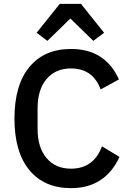

<svg xmlns="http://www.w3.org/2000/svg" viewBox="-20 -964 674 996"><path d="M348 12Q210 12 132.5 -81.5Q55 -175 55 -349Q55 -523 132.5 -616.5Q210 -710 348 -710Q526 -710 597 -552L502 -500Q462 -609 348 -609Q268 -609 221.5 -554Q175 -499 175 -402V-296Q175 -199 221.5 -144Q268 -89 348 -89Q466 -89 509 -205L600 -150Q525 12 348 12ZM290 -944H400L520 -794L464 -752L345 -868L226 -752L170 -794Z"/></svg>

Font: IBM Plex Sans Medm
Style: Regular
Weight: 500
Designer: Mike Abbink, Paul van der Laan, Pieter van Rosmalen
Foundry: Bold Monday
Version: Version 3.005